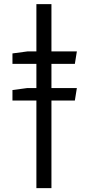

<svg xmlns="http://www.w3.org/2000/svg" viewBox="-20 -714 445 957"><path d="M161.4 223.6V-693.5H236.4V223.6ZM42.1 -212.9V-265.2L116.6 -275.2H363.1L353.1 -212.9ZM42.1 -395.5V-447.7L116.6 -457.7H363.1L353.1 -395.5Z"/></svg>

Font: Ancizar Sans Thin
Style: Regular
Weight: 100
Designer: Cesar Puertas, Viviana Monsalve, Julian Moncada, Julian Prieto, Jose Castro, Mariel Hernandez, Felipe Aragon, Sara Alarc
Version: Version 8.100